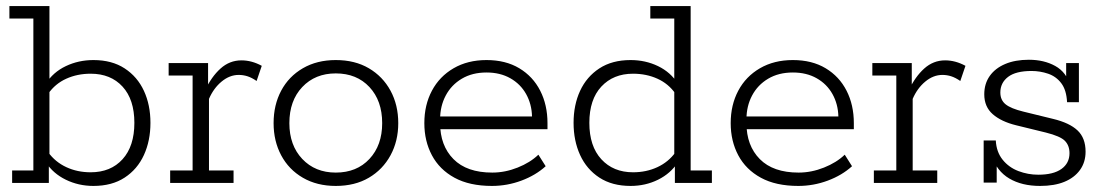

<svg xmlns="http://www.w3.org/2000/svg" viewBox="-20 -603 3643 633"><path d="M288 10Q239 10 197 -10.5Q155 -31 131 -68L141 -67V0H20V-41H90V-542H11V-583H143V-332L131 -327Q155 -365 197 -385Q239 -405 288 -405Q349 -405 391 -377.5Q433 -350 454.5 -303.5Q476 -257 476 -198Q476 -139 454.5 -92Q433 -45 391 -17.5Q349 10 288 10ZM279 -35Q345 -35 384 -78Q423 -121 423 -198Q423 -275 384 -317.5Q345 -360 279 -360Q235 -360 198.5 -343.5Q162 -327 139 -294L143 -319V-78L139 -101Q162 -69 198.5 -52Q235 -35 279 -35Z M541 0V-41H615V-354H536V-395H666V-301L656 -305Q677 -350 707 -377Q737 -404 776 -404Q810 -404 843 -386L826 -336Q810 -347 796 -351.5Q782 -356 767 -356Q737 -356 710.5 -334Q684 -312 669 -277V-41H750V0Z M1087 10Q1025 10 978.5 -17Q932 -44 907 -91Q882 -138 882 -197Q882 -257 907 -304Q932 -351 978.5 -378Q1025 -405 1087 -405Q1150 -405 1196 -378Q1242 -351 1267.5 -304Q1293 -257 1293 -197Q1293 -138 1267.5 -91Q1242 -44 1196 -17Q1150 10 1087 10ZM1087 -34Q1156 -34 1198 -79Q1240 -124 1240 -197Q1240 -271 1198 -316Q1156 -361 1087 -361Q1019 -361 976.5 -316Q934 -271 934 -197Q934 -124 976.5 -79Q1019 -34 1087 -34Z M1602 10Q1528 10 1478.5 -17Q1429 -44 1404 -91Q1379 -138 1379 -197Q1379 -257 1404 -304Q1429 -351 1475.5 -378Q1522 -405 1584 -405Q1647 -405 1692 -378Q1737 -351 1761 -304Q1785 -257 1785 -197V-177H1413V-219H1734Q1733 -260 1714.5 -293Q1696 -326 1662.5 -345Q1629 -364 1584 -364Q1537 -364 1502.5 -343.5Q1468 -323 1449.5 -288Q1431 -253 1431 -210V-197Q1431 -123 1475 -78.5Q1519 -34 1603 -34Q1645 -34 1686.5 -50.5Q1728 -67 1755 -93L1779 -55Q1746 -25 1699 -7.5Q1652 10 1602 10Z M2059 10Q1998 10 1956 -17.5Q1914 -45 1892.5 -92Q1871 -139 1871 -198Q1871 -257 1892.5 -303.5Q1914 -350 1956 -377.5Q1998 -405 2059 -405Q2108 -405 2149.5 -385Q2191 -365 2215 -327L2203 -332V-542H2124V-583H2257V-41H2327V0H2205V-65L2215 -68Q2191 -31 2149.5 -10.5Q2108 10 2059 10ZM2067 -35Q2111 -35 2147.5 -52Q2184 -69 2207 -101L2203 -74V-319L2207 -294Q2184 -327 2147.5 -343.5Q2111 -360 2067 -360Q2002 -360 1962.5 -317.5Q1923 -275 1923 -198Q1923 -121 1962.5 -78Q2002 -35 2067 -35Z M2612 10Q2538 10 2488.5 -17Q2439 -44 2414 -91Q2389 -138 2389 -197Q2389 -257 2414 -304Q2439 -351 2485.5 -378Q2532 -405 2594 -405Q2657 -405 2702 -378Q2747 -351 2771 -304Q2795 -257 2795 -197V-177H2423V-219H2744Q2743 -260 2724.5 -293Q2706 -326 2672.5 -345Q2639 -364 2594 -364Q2547 -364 2512.5 -343.5Q2478 -323 2459.5 -288Q2441 -253 2441 -210V-197Q2441 -123 2485 -78.5Q2529 -34 2613 -34Q2655 -34 2696.5 -50.5Q2738 -67 2765 -93L2789 -55Q2756 -25 2709 -7.5Q2662 10 2612 10Z M2861 0V-41H2935V-354H2856V-395H2986V-301L2976 -305Q2997 -350 3027 -377Q3057 -404 3096 -404Q3130 -404 3163 -386L3146 -336Q3130 -347 3116 -351.5Q3102 -356 3087 -356Q3057 -356 3030.5 -334Q3004 -312 2989 -277V-41H3070V0Z M3409 10Q3349 10 3307.5 -14.5Q3266 -39 3249 -90L3266 -97V-1H3223V-140H3263Q3265 -102 3285.5 -76.5Q3306 -51 3337.5 -39Q3369 -27 3403 -27Q3453 -27 3479.5 -46Q3506 -65 3506 -98Q3506 -123 3491 -138.5Q3476 -154 3428 -166L3330 -190Q3281 -202 3253 -226.5Q3225 -251 3225 -292Q3225 -327 3243 -352.5Q3261 -378 3294 -392Q3327 -406 3372 -406Q3422 -406 3459 -385.5Q3496 -365 3509 -320L3495 -316V-395H3537V-266H3498Q3496 -306 3479 -328.5Q3462 -351 3435.5 -360Q3409 -369 3381 -369Q3329 -369 3303.5 -349.5Q3278 -330 3278 -298Q3278 -273 3295.5 -259Q3313 -245 3354 -235L3452 -211Q3506 -198 3532.5 -173Q3559 -148 3559 -103Q3559 -68 3540.5 -42.5Q3522 -17 3489 -3.5Q3456 10 3409 10Z"/></svg>

Font: Rokkitt Light
Style: Regular
Weight: 300
Version: Version 3.103